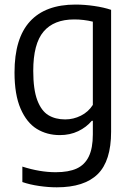

<svg xmlns="http://www.w3.org/2000/svg" viewBox="-20 -570 564 820"><path d="M75.5 207.5V141.5Q150.5 165.5 218 165.5Q273 165.5 307.5 149.8Q342 134 359.2 98.5Q376.5 63 376.5 4V-54H372Q349 -26.5 314 -9.8Q279 7 235.5 7Q180.5 7 137.2 -19.5Q94 -46 68 -105.8Q42 -165.5 42 -260.5Q42 -406.5 108 -478.5Q174 -550.5 302.5 -550.5Q341 -550.5 382.2 -544.5Q423.5 -538.5 454.5 -528V-7.5Q454.5 117.5 397.2 173.8Q340 230 222.5 230Q186 230 146.8 224.2Q107.5 218.5 75.5 207.5ZM376.5 -122V-477.5Q337.5 -487 297 -487Q210 -487 166 -435Q122 -383 122 -267.5Q122 -188 139.2 -142.2Q156.5 -96.5 186.5 -78.2Q216.5 -60 258.5 -60Q293.5 -60 325.5 -76Q357.5 -92 376.5 -122Z"/></svg>

Font: Encode Sans Semi Condensed
Style: Regular
Weight: 400
Width: 4
Designer: Multiple Designers
Foundry: Impallari Type
Version: Version 2.000